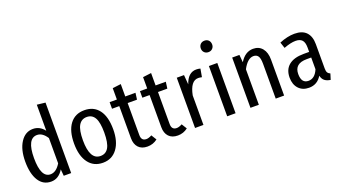

<svg xmlns="http://www.w3.org/2000/svg" viewBox="-64 -1328 3341 1892"><g transform="rotate(-20 1607.0 -382.5)"><path d="M348 -749 436 -739V0H358L352 -69Q303 12 224 12Q140 12 94.5 -60.5Q49 -133 49 -261Q49 -386 98.5 -462Q148 -538 229 -538Q300 -538 348 -476ZM242 -58Q302 -58 348 -134V-399Q304 -468 247 -468Q142 -468 142 -263Q142 -58 242 -58Z M973 -264Q973 -137 918 -62.5Q863 12 767 12Q670 12 616 -61Q562 -134 562 -263Q562 -394 616 -466Q670 -538 768 -538Q866 -538 919.5 -467.5Q973 -397 973 -264ZM655 -263Q655 -59 767 -59Q823 -59 851 -107.5Q879 -156 879 -264Q879 -371 851.5 -419Q824 -467 768 -467Q712 -467 683.5 -418.5Q655 -370 655 -263Z M1305 -79 1339 -24Q1293 12 1234 12Q1173 12 1140 -23.5Q1107 -59 1107 -121V-458H1031V-527H1107V-646L1195 -657V-527H1302L1293 -458H1195V-122Q1195 -61 1248 -61Q1272 -61 1305 -79Z M1623 -79 1657 -24Q1611 12 1552 12Q1491 12 1458 -23.5Q1425 -59 1425 -121V-458H1349V-527H1425V-646L1513 -657V-527H1620L1611 -458H1513V-122Q1513 -61 1566 -61Q1590 -61 1623 -79Z M1942 -538Q1965 -538 1985 -532L1970 -447Q1948 -452 1932 -452Q1851 -452 1823 -309V0H1735V-527H1811L1819 -427Q1856 -538 1942 -538Z M2175 -716Q2175 -691 2158.5 -674Q2142 -657 2116 -657Q2089 -657 2072.5 -674Q2056 -691 2056 -716Q2056 -743 2072.5 -760Q2089 -777 2116 -777Q2143 -777 2159 -760Q2175 -743 2175 -716ZM2160 -527V0H2072V-527Z M2538 -538Q2599 -538 2634 -495Q2669 -452 2669 -377V0H2581V-365Q2581 -423 2565 -446Q2549 -469 2517 -469Q2455 -469 2404 -372V0H2316V-527H2392L2399 -448Q2454 -538 2538 -538Z M3136 -114Q3136 -85 3144.5 -71Q3153 -57 3172 -49L3153 12Q3114 6 3092 -11.5Q3070 -29 3061 -65Q3015 12 2928 12Q2860 12 2820 -31.5Q2780 -75 2780 -147Q2780 -231 2834 -275.5Q2888 -320 2990 -320H3048V-366Q3048 -420 3026 -444Q3004 -468 2958 -468Q2907 -468 2834 -440L2813 -503Q2898 -538 2971 -538Q3054 -538 3095 -494Q3136 -450 3136 -370ZM2946 -54Q3013 -54 3048 -138V-261H3000Q2872 -261 2872 -151Q2872 -54 2946 -54Z"/></g></svg>

Font: Fira Sans Condensed
Style: Regular
Weight: 400
Width: 3
Designer: Carrois Corporate & Edenspiekermann AG
Foundry: Carrois Corporate GbR & Edenspiekermann AG
Version: Version 4.202;PS 004.202;hotconv 1.0.88;makeotf.lib2.5.64775